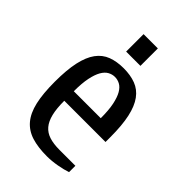

<svg xmlns="http://www.w3.org/2000/svg" viewBox="-208 -763 856 856"><g transform="rotate(45 220.0 -335.0)"><path d="M395 -220H135Q135 -171 143 -138.5Q151 -106 167.5 -86.5Q184 -67 210.5 -58.5Q237 -50 275 -50H375V-10Q352 -2 318.5 4Q285 10 255 10Q199 10 159 -2.5Q119 -15 93.5 -45Q68 -75 56.5 -125Q45 -175 45 -250Q45 -325 56 -375Q67 -425 89 -455Q111 -485 144 -497.5Q177 -510 220 -510Q263 -510 296 -497.5Q329 -485 351 -455Q373 -425 384 -375Q395 -325 395 -250ZM305 -280Q305 -331 298 -364.5Q291 -398 279.5 -418Q268 -438 252.5 -446.5Q237 -455 220 -455Q203 -455 187.5 -446.5Q172 -438 160.5 -418Q149 -398 142 -364.5Q135 -331 135 -280ZM265 -680V-570H175V-680Z"/></g></svg>

Font: Cuprum
Style: Regular
Weight: 400
Designer: Jovanny Lemonad
Foundry: Jovanny Lemonad
Version: Version 1.002